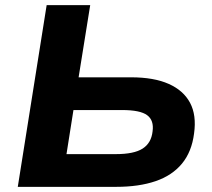

<svg xmlns="http://www.w3.org/2000/svg" viewBox="-20 -725 822 745"><path d="M49 0 161 -705H330L285 -425H489Q577 -425 634.5 -399.5Q692 -374 717.5 -326Q743 -278 733 -207Q724 -136 686 -90Q648 -44 583.5 -22Q519 0 431 0ZM238 -127H430Q500 -127 533.5 -148.5Q567 -170 572 -215Q578 -258 551 -278Q524 -298 454 -298H265Z"/></svg>

Font: Nunito Sans 10pt SemiExpanded ExtraBold
Style: Italic
Weight: 800
Width: 6
Italic angle: -9°
Designer: Vernon Adams
Foundry: Vernon Adams
Version: Version 3.101;gftools[0.9.27]